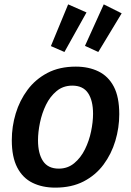

<svg xmlns="http://www.w3.org/2000/svg" viewBox="-20 -848 599 879"><path d="M327 -543Q386 -543 431 -521Q476 -499 501 -451.5Q526 -404 526 -325Q526 -263 508 -203Q490 -143 454 -94.5Q418 -46 363 -17.5Q308 11 233 11Q174 11 129 -11Q84 -33 59 -81Q34 -129 34 -206Q34 -269 52 -328.5Q70 -388 106 -436.5Q142 -485 197 -514Q252 -543 327 -543ZM311 -456Q269 -456 239 -431Q209 -406 190.5 -368Q172 -330 163 -286.5Q154 -243 154 -206Q154 -145 177 -110.5Q200 -76 249 -76Q290 -76 320 -101Q350 -126 369 -164.5Q388 -203 397 -246.5Q406 -290 406 -327Q406 -388 383 -422Q360 -456 311 -456ZM430 -610 369 -638 455 -828 537 -787ZM275 -610 213 -637 292 -828 376 -791Z"/></svg>

Font: Bitter Thin SemiBold
Style: Italic
Weight: 600
Italic angle: -9°
Version: Version 2.002